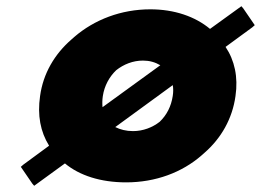

<svg xmlns="http://www.w3.org/2000/svg" viewBox="-20 -565 840 618"><path d="M408 -143C386 -143 367 -148 351 -156L536 -291C538 -282 538 -268 536 -256C531 -223 517 -195 494 -173C471 -155 441 -143 408 -143ZM311 -256C316 -289 332 -318 354 -339C378 -358 408 -370 440 -370C461 -370 479 -365 496 -355L310 -220C309 -231 309 -243 311 -256ZM792 -477 800 -484 763 -538 757 -545 656 -472C608 -512 541 -535 464 -535C370 -535 284 -502 219 -446L218 -445L210 -438C156 -391 119 -329 109 -256C100 -194 110 -141 138 -96L55 -35L47 -28L84 26L90 33L189 -39C236 0 304 22 386 22C481 22 566 -10 629 -65L630 -66L638 -73C692 -120 728 -183 738 -256C747 -317 735 -371 706 -414Z"/></svg>

Font: Hussar Woodtype
Style: BlkObl
Weight: 900
Foundry: Cannot Into Space Fonts
Version: Version 1.07